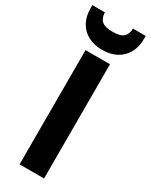

<svg xmlns="http://www.w3.org/2000/svg" viewBox="-254 -972 800 1019"><g transform="rotate(30 146.5 -462.5)"><path d="M71 0V-700H221V0ZM146 -745Q97 -745 60 -764.5Q23 -784 3 -820Q-17 -856 -17 -907V-925H60Q60 -893 78.5 -874.5Q97 -856 146 -856Q195 -856 213.5 -874.5Q232 -893 232 -925H310V-907Q310 -856 289 -819.5Q268 -783 231.5 -764Q195 -745 146 -745Z"/></g></svg>

Font: DM Sans 11pt Black
Style: Regular
Weight: 900
Version: Version 4.004;gftools[0.9.30]